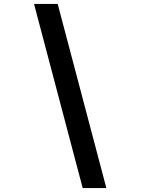

<svg xmlns="http://www.w3.org/2000/svg" viewBox="-20 -820 750 982"><path d="M154 -800H275L524 142H403Z"/></svg>

Font: League Mono SemiBold
Style: Regular
Weight: 600
Width: 6
Designer: Tyler Finck
Foundry: The League of Moveable Type / Tyler Finck
Version: Version 2.300;RELEASE